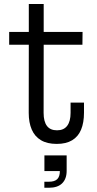

<svg xmlns="http://www.w3.org/2000/svg" viewBox="-20 -687 467 929"><path d="M191 -140.8Q191 -99.2 207 -77.9Q222.9 -56.5 255.9 -56.5Q288.6 -56.5 305 -78.2Q321.5 -99.9 321.5 -140.8V-190.7H386.4V-141.5Q386.4 -93.4 372.3 -59.6Q358.2 -25.8 329 -8.3Q299.8 9.3 254.6 9.3Q207.8 9.3 177.9 -8.8Q147.9 -26.8 133.5 -60.4Q119 -94 119 -140.8L119.4 -470.6H24.4V-532.5H119.4V-667.5H191.4V-532.5H379.5L378.8 -470.6H191.4ZM194.9 64.8H302.5V119.8L274.5 140.8H194.9ZM269.6 75.2H302.5V139.7Q302.5 178.5 280.7 200Q259 221.5 216.4 221.5H194.6V192.3H216.4Q244.3 192.3 257 179.8Q269.6 167.3 269.6 141Z"/></svg>

Font: Hepta Slab ExtraLight
Style: Regular
Weight: 200
Designer: Michael LaGattuta
Foundry: Michael LaGattuta
Version: Version 1.100